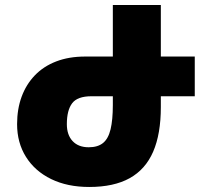

<svg xmlns="http://www.w3.org/2000/svg" viewBox="-20 -734 810 764"><path d="M620 -714V-308Q620 -201 589.5 -130.5Q559 -60 496 -25Q433 10 335 10Q248 10 183.5 -21.5Q119 -53 83.5 -109.5Q48 -166 48 -240H246Q246 -197 269 -172.5Q292 -148 333 -148Q369 -148 390 -165Q411 -182 420 -219.5Q429 -257 429 -316V-714ZM319 -509H755V-351H344Q288 -351 267 -323Q246 -295 246 -240H48Q48 -300 66 -349Q84 -398 118.5 -434Q153 -470 203.5 -489.5Q254 -509 319 -509Z"/></svg>

Font: Noto Sans Armenian Black
Style: Regular
Weight: 900
Version: Version 2.007